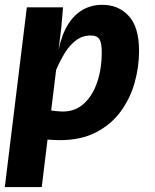

<svg xmlns="http://www.w3.org/2000/svg" viewBox="-25 -576 645 798"><path d="M223.5 6.5Q198.5 6.5 160.5 3.2Q122.5 0 85.5 -5.5Q48.5 -11 26.5 -18L137 -128Q149 -123.5 168 -120Q187 -116.5 206 -114.5Q225 -112.5 236 -112.5Q288.5 -112.5 324.8 -146.2Q361 -180 379.5 -236Q398 -292 398 -357.5Q398 -397.5 388.2 -413Q378.5 -428.5 352 -428.5Q318 -428.5 291.5 -408.8Q265 -389 244.5 -356Q224 -323 207.5 -283.5L197 -320L218.5 -369Q231.5 -432 257.2 -473.5Q283 -515 319.2 -535.5Q355.5 -556 400.5 -556Q468 -556 510.5 -509.2Q553 -462.5 553 -364.5Q553 -298 534.5 -232.2Q516 -166.5 476.5 -112.5Q437 -58.5 374.2 -26Q311.5 6.5 223.5 6.5ZM-5 201.5 86.5 -545.5H237L229.5 -459L191 -144L179 -47.5L173 0.5L148.5 201.5Z"/></svg>

Font: Spline Sans Mono
Style: Bold Italic
Weight: 700
Italic angle: -4°
Monospace: yes
Version: Version 1.004